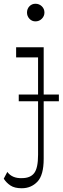

<svg xmlns="http://www.w3.org/2000/svg" viewBox="-70 -800 334 1024"><path d="M30 -260V-296H244V-260ZM119 -686Q100 -686 87 -700Q74 -714 74 -733Q74 -753 87 -766.5Q100 -780 119 -780Q139 -780 153 -766.5Q167 -753 167 -733Q167 -714 153 -700Q139 -686 119 -686ZM46 204Q8 204 -14 189.5Q-36 175 -50 153L-31 117Q-5 152 47 150Q92 150 112.5 123Q133 96 133 26V-494H16V-548H163V47Q163 134 129.5 169Q96 204 46 204Z"/></svg>

Font: Savate ExtraLight
Style: Regular
Weight: 200
Designer: Max Esnée
Foundry: Plomb Type
Version: Version 2.000